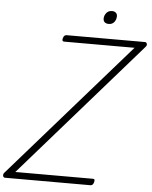

<svg xmlns="http://www.w3.org/2000/svg" viewBox="-124 -1383 1148 1446"><g transform="rotate(5 449.5 -660.5)"><path d="M-31 0Q-39 0 -43 -6Q-47 -12 -46.5 -20.5Q-46 -29 -40 -36L856 -1060H324Q314 -1060 311 -1066.5Q308 -1073 312 -1086Q316 -1099 322.5 -1104.5Q329 -1110 338 -1110H930Q942 -1110 945.5 -1097.5Q949 -1085 938 -1074L43 -50H629Q640 -50 642 -44Q644 -38 641 -25Q637 -12 631 -6Q625 0 615 0ZM646 -1222Q628 -1222 616.5 -1231Q605 -1240 605 -1259Q605 -1282 620.5 -1301.5Q636 -1321 664 -1321Q680 -1321 691.5 -1312Q703 -1303 703 -1285Q703 -1261 688.5 -1241.5Q674 -1222 646 -1222Z"/></g></svg>

Font: Playwrite CU ExtraLight
Style: Regular
Weight: 250
Designer: Veronika Burian, José Scaglione
Foundry: TypeTogether
Version: Version 1.002